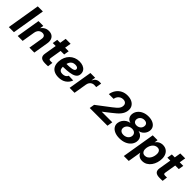

<svg xmlns="http://www.w3.org/2000/svg" viewBox="312 -2257 3978 3978"><g transform="rotate(45 2301.5 -267.5)"><path d="M284.2 -727.5 163.6 0H13.7L134.3 -727.5Z M466.3 -288.1 418.9 0H274.4L360.8 -522.5H501.5L480 -387.7L458.5 -392.1Q493.2 -460.4 542.5 -496.3Q591.8 -532.2 658.7 -532.2Q716.3 -532.2 754.9 -507.1Q793.5 -481.9 809.6 -435.3Q825.7 -388.7 814.5 -323.7L761.2 0H616.7L667.5 -307.1Q676.3 -358.4 655.5 -383.5Q634.8 -408.7 592.3 -408.7Q560.5 -408.7 534.4 -394.8Q508.3 -380.9 490.7 -354.2Q473.1 -327.6 466.3 -288.1Z M1245.1 -522.5 1226.6 -409.7H891.6L910.2 -522.5ZM1019.5 -660.6H1163.6L1080.6 -159.2Q1076.2 -133.3 1085.4 -122.8Q1094.7 -112.3 1123 -112.3Q1134.3 -112.3 1150.9 -112.5Q1167.5 -112.8 1176.8 -113.3L1162.6 -1Q1147 0.5 1123.3 1Q1099.6 1.5 1076.2 1.5Q991.2 1.5 956.3 -33.2Q921.4 -67.9 933.1 -139.2Z M1475.1 11.7Q1400.9 11.7 1347.4 -15.1Q1293.9 -42 1267.6 -95.9Q1241.2 -149.9 1247.1 -229.5Q1251.5 -297.4 1275.9 -353.3Q1300.3 -409.2 1341.3 -449.5Q1382.3 -489.7 1436.5 -511.7Q1490.7 -533.7 1554.7 -533.7Q1612.8 -533.7 1658.4 -515.6Q1704.1 -497.6 1730.7 -462.2Q1757.3 -426.8 1757.3 -374.5Q1757.3 -320.8 1727.1 -288.1Q1696.8 -255.4 1638.9 -238.3Q1581.1 -221.2 1497.1 -215.3Q1413.1 -209.5 1304.7 -209.5L1319.8 -302.2Q1413.1 -302.2 1472.4 -306.2Q1531.7 -310.1 1564.5 -318.4Q1597.2 -326.7 1609.9 -340.1Q1622.6 -353.5 1622.6 -371.6Q1622.6 -396.5 1601.3 -410.4Q1580.1 -424.3 1540 -424.3Q1494.6 -424.3 1465.6 -406.2Q1436.5 -388.2 1419.9 -358.9Q1403.3 -329.6 1396.2 -294.4Q1389.2 -259.3 1387.7 -224.6Q1385.3 -189 1391.8 -159.7Q1398.4 -130.4 1420.4 -113.5Q1442.4 -96.7 1486.3 -96.7Q1532.7 -96.7 1563 -115.5Q1593.3 -134.3 1605.5 -165.5L1739.7 -161.6Q1712.4 -83.5 1644.5 -35.9Q1576.7 11.7 1475.1 11.7Z M1794.9 0 1881.8 -522.5H2021L2006.3 -432.6H2008.8Q2030.8 -480.5 2065.9 -503.7Q2101.1 -526.9 2150.9 -526.9Q2163.6 -526.9 2174.6 -526.1Q2185.5 -525.4 2194.3 -524.4L2173.8 -400.4Q2165.5 -401.4 2147.7 -402.6Q2129.9 -403.8 2112.3 -403.8Q2082 -403.8 2055.7 -390.1Q2029.3 -376.5 2011.2 -350.3Q1993.2 -324.2 1986.8 -286.1L1939.5 0Z M2384.3 0 2402.3 -109.9 2705.6 -340.8Q2742.2 -369.6 2771.7 -395Q2801.3 -420.4 2820.3 -447.3Q2839.4 -474.1 2844.7 -506.3Q2850.6 -541.5 2841.1 -566.7Q2831.5 -591.8 2808.1 -605.2Q2784.7 -618.7 2749 -618.7Q2712.4 -618.7 2681.2 -602.5Q2649.9 -586.4 2628.4 -556.2Q2606.9 -525.9 2600.1 -483.4H2460.9Q2474.1 -560.5 2514.4 -617.9Q2554.7 -675.3 2616.5 -707Q2678.2 -738.8 2755.9 -738.8Q2833.5 -738.8 2888.9 -710.9Q2944.3 -683.1 2970.2 -632.6Q2996.1 -582 2984.9 -513.7Q2978.5 -477.5 2963.9 -445.8Q2949.2 -414.1 2924.8 -383.5Q2900.4 -353 2864.7 -321Q2829.1 -289.1 2781.2 -252.4L2616.2 -123L2615.7 -121.1H2924.3L2904.3 0Z M3261.2 11.2Q3179.2 11.2 3119.6 -14.9Q3060.1 -41 3031 -87.9Q3002 -134.8 3012.2 -195.3Q3020 -241.7 3046.1 -280Q3072.3 -318.4 3111.3 -344Q3150.4 -369.6 3196.8 -377V-378.9Q3140.6 -391.1 3112.5 -436.3Q3084.5 -481.4 3094.2 -542Q3103.5 -599.6 3141.6 -644Q3179.7 -688.5 3239.3 -713.6Q3298.8 -738.8 3372.6 -738.8Q3447.3 -738.8 3501.5 -713.9Q3555.7 -689 3581.8 -644.5Q3607.9 -600.1 3598.1 -542Q3591.8 -501.5 3569.6 -467.3Q3547.4 -433.1 3514.4 -409.7Q3481.4 -386.2 3441.4 -378.4L3440.9 -376.5Q3484.4 -368.7 3515.4 -343Q3546.4 -317.4 3560.3 -279.3Q3574.2 -241.2 3566.4 -195.3Q3556.2 -134.8 3514.9 -87.9Q3473.6 -41 3408.7 -14.9Q3343.8 11.2 3261.2 11.2ZM3271 -98.1Q3308.6 -98.1 3339.6 -111.8Q3370.6 -125.5 3390.9 -149.9Q3411.1 -174.3 3416.5 -206.1Q3421.9 -238.8 3410.2 -263.9Q3398.4 -289.1 3373 -303.5Q3347.7 -317.9 3311 -317.9Q3274.4 -317.9 3243.2 -303.5Q3211.9 -289.1 3191.4 -264.2Q3170.9 -239.3 3165 -206.1Q3160.2 -174.3 3171.1 -149.9Q3182.1 -125.5 3207.8 -111.8Q3233.4 -98.1 3271 -98.1ZM3325.7 -428.7Q3357.9 -428.7 3384.8 -441.2Q3411.6 -453.6 3429.4 -476.1Q3447.3 -498.5 3452.1 -528.3Q3457 -558.1 3447.8 -580.1Q3438.5 -602.1 3416.5 -614.3Q3394.5 -626.5 3362.3 -626.5Q3330.1 -626.5 3303.2 -614.3Q3276.4 -602.1 3258.8 -579.8Q3241.2 -557.6 3235.8 -527.8Q3231 -498.5 3240.5 -476.1Q3250 -453.6 3271.7 -441.2Q3293.5 -428.7 3325.7 -428.7Z M3587.4 204.1 3708 -522.5H3850.1L3837.9 -448.2H3839.4Q3857.9 -475.6 3882.3 -494.4Q3906.7 -513.2 3936.5 -522.7Q3966.3 -532.2 4000.5 -532.2Q4058.1 -532.2 4100.3 -506.1Q4142.6 -480 4166 -431.9Q4189.5 -383.8 4189.5 -317.9Q4189.5 -258.8 4171.9 -200.2Q4154.3 -141.6 4120.6 -94.2Q4086.9 -46.9 4037.8 -18.3Q3988.8 10.3 3925.3 10.3Q3887.2 10.3 3858.4 -1.7Q3829.6 -13.7 3810.3 -34.9Q3791 -56.2 3781.2 -84H3779.8L3731.9 204.1ZM3890.1 -106.9Q3928.2 -106.9 3957 -125.7Q3985.8 -144.5 4005.4 -175Q4024.9 -205.6 4034.7 -241.9Q4044.4 -278.3 4044.4 -313.5Q4044.4 -362.3 4021.7 -388.9Q3999 -415.5 3956.5 -415.5Q3919.4 -415.5 3889.9 -397.7Q3860.4 -379.9 3839.8 -350.1Q3819.3 -320.3 3808.6 -284.4Q3797.9 -248.5 3797.9 -212.9Q3797.9 -163.6 3822 -135.3Q3846.2 -106.9 3890.1 -106.9Z M4603 -522.5 4584.5 -409.7H4249.5L4268.1 -522.5ZM4377.4 -660.6H4521.5L4438.5 -159.2Q4434.1 -133.3 4443.4 -122.8Q4452.6 -112.3 4481 -112.3Q4492.2 -112.3 4508.8 -112.5Q4525.4 -112.8 4534.7 -113.3L4520.5 -1Q4504.9 0.5 4481.2 1Q4457.5 1.5 4434.1 1.5Q4349.1 1.5 4314.2 -33.2Q4279.3 -67.9 4291 -139.2Z"/></g></svg>

Font: Inter 28pt
Style: Bold Italic
Weight: 700
Italic angle: -9.3988°
Designer: Rasmus Andersson
Foundry: rsms
Version: Version 4.001;git-66647c0bb